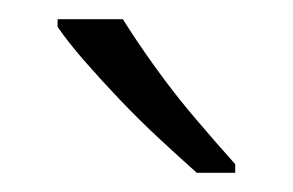

<svg xmlns="http://www.w3.org/2000/svg" viewBox="-20 -786 305 200"><path d="M108 -766Q121 -745 141 -717Q161 -689 184 -662Q207 -635 225 -615V-606H185Q167 -622 146 -641.5Q125 -661 105 -682Q85 -703 68 -722.5Q51 -742 40 -758V-766Z"/></svg>

Font: Noto Sans Symbols Light
Style: Regular
Weight: 300
Version: Version 2.002